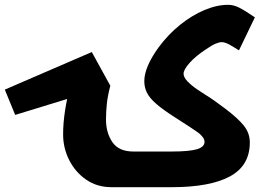

<svg xmlns="http://www.w3.org/2000/svg" viewBox="-197 -537 1129 797"><path d="M266 240Q206 240 161 209Q116 178 90.5 128Q65 78 65 21Q65 -26 73 -78Q81 -130 95 -181H261Q250 -140 246.5 -106Q243 -72 243 -41Q243 14 269.5 53Q296 92 357 92H514Q589 92 620.5 82.5Q652 73 652 52Q652 41 642.5 29.5Q633 18 622 11Q612 4 588 -12Q564 -28 529 -50Q479 -82 451.5 -106Q424 -130 413 -152Q402 -174 402 -200Q402 -258 461 -340Q501 -394 550 -433.5Q599 -473 651 -495Q703 -517 750 -517Q772 -517 794.5 -506Q817 -495 861 -465L795 -328Q773 -342 755 -352Q737 -362 723 -362Q713 -362 697.5 -355.5Q682 -349 659 -333Q616 -305 590.5 -276.5Q565 -248 565 -231Q565 -216 582 -198.5Q599 -181 621.5 -166Q644 -151 658 -142Q675 -132 693 -119Q711 -106 738 -86Q791 -46 815.5 -15Q840 16 840 54Q840 151 757 195.5Q674 240 516 240ZM261 -181 -134 -60 -177 -165 184 -321Z"/></svg>

Font: Noto Kufi Arabic Black
Style: Regular
Weight: 900
Designer: Monotype Design Team, David Williams, Khaled Hosny
Foundry: Google LLC
Version: Version 2.109; ttfautohint (v1.8.4.7-5d5b)